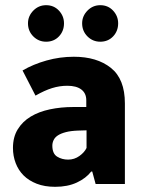

<svg xmlns="http://www.w3.org/2000/svg" viewBox="-20 -710 552 741"><path d="M67 -438Q108 -462 159.5 -476.5Q211 -491 265 -491Q354 -491 408 -448Q462 -405 462 -311V0H349L336 -48H332Q312 -22 276.5 -5.5Q241 11 193 11Q152 11 121.5 -1Q91 -13 71 -33Q51 -53 40.5 -80.5Q30 -108 30 -139Q30 -181 48.5 -211Q67 -241 98.5 -260Q130 -279 172.5 -288Q215 -297 263 -297H313V-323Q313 -350 294 -364.5Q275 -379 240 -379Q210 -379 181 -370Q152 -361 117 -341ZM314 -207 281 -206Q253 -205 234 -200Q215 -195 203.5 -187.5Q192 -180 187 -169.5Q182 -159 182 -148Q182 -117 200.5 -105.5Q219 -94 243 -94Q267 -94 286.5 -108Q306 -122 314 -139ZM88 -620Q88 -648 108.5 -669Q129 -690 158 -690Q188 -690 207.5 -669Q227 -648 227 -620Q227 -590 207.5 -569.5Q188 -549 158 -549Q129 -549 108.5 -569.5Q88 -590 88 -620ZM297 -620Q297 -648 317.5 -669Q338 -690 367 -690Q397 -690 416.5 -669Q436 -648 436 -620Q436 -590 416.5 -569.5Q397 -549 367 -549Q338 -549 317.5 -569.5Q297 -590 297 -620Z"/></svg>

Font: Mukta Vaani ExtraBold
Style: Regular
Weight: 800
Designer: Noopur Datye, Girish Dalvi, Yashodeep Gholap, Pallavi Karambelkar
Foundry: Ek Type
Version: Version 2.538;PS 1.000;hotconv 16.6.51;makeotf.lib2.5.65220;